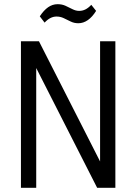

<svg xmlns="http://www.w3.org/2000/svg" viewBox="-20 -897 650 917"><path d="M531 -700V0H444L150 -578L153 -579V0H80V-700H166L460 -122H458V-700ZM170 -819Q189 -848 210 -862.5Q231 -877 255 -877Q276 -877 292.5 -869.5Q309 -862 325.5 -853.5Q342 -845 358 -845Q374 -845 388 -852Q402 -859 416 -874L439 -845Q421 -816 399.5 -801Q378 -786 354 -786Q334 -786 317 -794.5Q300 -803 284 -810.5Q268 -818 250 -818Q235 -818 221 -811Q207 -804 193 -789Z"/></svg>

Font: Pathway Extreme SemiCondensed Light
Style: Regular
Weight: 300
Width: 4
Version: Version 1.001;gftools[0.9.26]